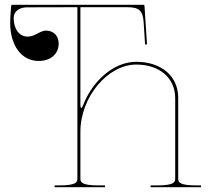

<svg xmlns="http://www.w3.org/2000/svg" viewBox="-20 -780 878 800"><path d="M31.5 -760C28.5 -760 26.5 -757.5 26.5 -755.5C25 -732.5 22.5 -706.5 22.5 -684.5C22.5 -589.5 70 -526 141 -526C191 -526 224.5 -555 224.5 -598.5C224.5 -631 203 -652.5 171.5 -652.5C147 -652.5 126 -627.5 95.5 -627.5C60.5 -627.5 37 -658.5 37 -705.5C37 -732 59.5 -749.5 93 -749.5L302.5 -750V-35C302.5 -20.5 296 -7.5 227.5 -7.5H207.5V0H417.5V-7.5H390C321.5 -7.5 315 -20.5 315 -35V-231C315 -376 429.5 -511 547.5 -511C645 -511 710 -455 710 -371V-35C710 -20.5 703.5 -7.5 635 -7.5H607.5V0H817.5V-7.5H797.5C729 -7.5 722.5 -20.5 722.5 -35V-372.5C722.5 -462.5 652.5 -522.5 547.5 -522.5C454 -522.5 366 -443.5 326.5 -342.5C323 -333.5 320.5 -330 318.5 -330C316 -330 315 -337 315 -345.5V-750H510C560.5 -750 575 -735 578.5 -687.5L584.5 -594.5L592.5 -595.5L582 -755.5C582 -759 578.5 -760 577 -760Z"/></svg>

Font: ZnikomitNo24
Style: Regular
Weight: 500
Designer: gluk
Foundry: gluk
Version: Version 0.55